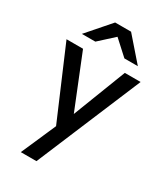

<svg xmlns="http://www.w3.org/2000/svg" viewBox="-228 -837 986 1138"><g transform="rotate(30 265.0 -267.5)"><path d="M111 205 234 -76 255 -109 410 -510H518L218 205ZM229 0 11 -510H124L309 -51ZM74 -583 211 -740H320L457 -583H365L218 -717H313L166 -583Z"/></g></svg>

Font: Instrument Sans Medium
Style: Regular
Weight: 500
Designer: Rodrigo Fuenzalida
Foundry: fragTYPE
Version: Version 1.000;gftools[0.9.28]